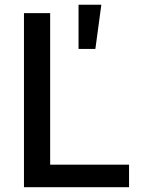

<svg xmlns="http://www.w3.org/2000/svg" viewBox="-20 -782 604 802"><path d="M308.1 -577.6V-762.2H403.3L378.4 -577.6ZM80.1 0V-727.1H189.5V-94.2H519V0Z"/></svg>

Font: Interop Med
Style: Regular
Weight: 500
Designer: Rasmus Andersson, Google, Jang Haemin
Foundry: jhaemin
Version: Version 1.007